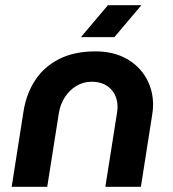

<svg xmlns="http://www.w3.org/2000/svg" viewBox="-20 -720 668 740"><path d="M25 0 71 -293Q82 -360 116 -411.5Q150 -463 208 -492.5Q266 -522 348 -522Q416 -522 466 -494.5Q516 -467 543 -420Q570 -373 570 -316Q570 -307 569 -296Q568 -285 566 -274L523 0H386L431 -285Q432 -291 432.5 -296.5Q433 -302 433 -307Q433 -351 406 -378Q379 -405 333 -405Q302 -405 275.5 -389.5Q249 -374 231 -347Q213 -320 207 -285L162 0ZM292 -577 396 -700H525L421 -577Z"/></svg>

Font: MuseoModerno SemiBold
Style: Italic
Weight: 600
Italic angle: -9°
Designer: Pablo Cosgaya, Héctor Gatti, Marcela Romero, and the Authors of The MuseoModerno Project.
Foundry: Omnibus-Type Team
Version: Version 1.003